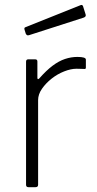

<svg xmlns="http://www.w3.org/2000/svg" viewBox="-20 -776 402 796"><path d="M98 0Q93 0 90.5 -2.5Q88 -5 88 -10V-520Q88 -530 97 -530H126Q135 -530 135 -521V-454Q135 -449 137 -448Q139 -447 143 -451Q172 -484 198 -503.5Q224 -523 249.5 -531.5Q275 -540 301 -540Q336 -540 336 -529V-496Q336 -490 331 -490Q325 -490 317.5 -490.5Q310 -491 297 -491Q274 -491 246 -480Q218 -469 194 -450Q170 -431 154 -408Q138 -385 138 -361V-10Q138 0 127 0H98ZM324 -751 335 -716Q338 -707 327 -703L100 -630Q95 -629 92.5 -630Q90 -631 87 -636L82 -652Q79 -661 85 -663L315 -755Q321 -757 324 -751Z"/></svg>

Font: Libre Franklin ExtraLight
Style: Regular
Weight: 250
Designer: Pablo Impallari, Rodrigo Fuenzalida, Nhung Nguyen
Foundry: Impallari Type
Version: Version 3.000